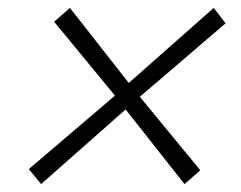

<svg xmlns="http://www.w3.org/2000/svg" viewBox="-20 -498 611 486"><path d="M84 -32 53 -70 271 -256 117 -443 157 -478 306 -288 521 -478 551 -439 334 -253 487 -67 447 -32 298 -221Z"/></svg>

Font: Jost* Light
Style: Italic
Weight: 300
Italic angle: -10°
Version: Version 3.7